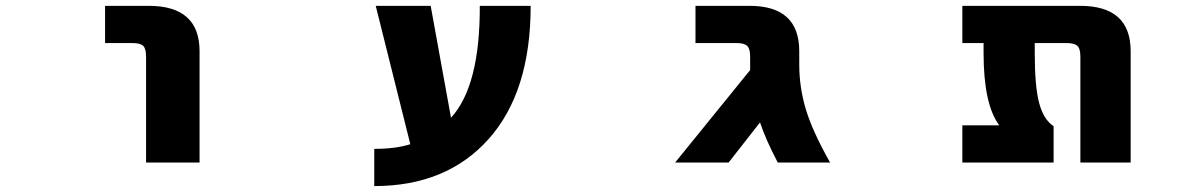

<svg xmlns="http://www.w3.org/2000/svg" viewBox="-20 -544 4040 645"><path d="M333 -399.4V-524.4H479.5Q650.4 -524.4 650.4 -372.1V2H470.7V-353.5Q470.7 -380.9 460.9 -390.1Q451.2 -399.4 423.8 -399.4Z M1495.1 -148.4Q1592.8 -254.9 1591.8 -524.4H1762.7Q1762.7 -235.4 1621.6 -77.1Q1480.5 81.1 1237.3 81.1V-43.9Q1309.6 -43.9 1358.4 -59.6L1242.2 -524.4H1426.8Z M2500 -353.5Q2500 -380.9 2489.7 -390.1Q2479.5 -399.4 2454.1 -399.4H2316.4V-524.4H2498Q2665 -524.4 2665 -372.1V-327.1Q2665 -251 2687 -177.2Q2709 -103.5 2768.6 2H2592.8Q2551.8 -76.2 2533.2 -132.8L2427.7 2H2248L2500 -308.6Z M3778.3 2H3609.4V-353.5Q3609.4 -380.9 3599.1 -390.1Q3588.9 -399.4 3561.5 -399.4H3456.1V-366.2Q3456.1 -252 3471.2 -196.8Q3486.3 -141.6 3519.5 -120.1V2H3212.9V-123H3336.9Q3284.2 -193.4 3284.2 -366.2V-399.4H3212.9V-524.4H3608.4Q3778.3 -524.4 3778.3 -372.1Z"/></svg>

Font: GenEi Gothic M Heavy
Style: Regular
Weight: 800
Designer: o_tamon (Modified); [Source Han Sans]
Ryoko NISHIZUKA  (kana & ideographs); Paul D. Hunt (Latin, Greek & Cyrillic); Wenl
Version: Version 1.1a;Original Version 1.004